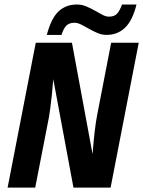

<svg xmlns="http://www.w3.org/2000/svg" viewBox="-20 -853 651 873"><path d="M314 0 222.2 -493.2 216.3 -425.8Q207.5 -345.7 202.6 -320.3L140.1 0H14.6L142.6 -658.7H307.1L400.9 -152.3Q409.7 -269 421.9 -330.6L485.4 -658.7H610.8L482.9 0ZM464.8 -694.3Q443.4 -694.3 423.3 -702.9Q403.3 -711.4 384.8 -721.9Q366.2 -732.4 349.6 -741Q333 -749.5 318.4 -749.5Q294.9 -749.5 282 -736.8Q269 -724.1 259.8 -694.3H192.9Q212.4 -769 245.8 -800.8Q279.3 -832.5 329.6 -832.5Q351.6 -832.5 372.1 -824Q392.6 -815.4 410.9 -804.9Q429.2 -794.4 445.3 -785.9Q461.4 -777.3 475.6 -777.3Q500 -777.3 512.5 -791Q524.9 -804.7 534.7 -832.5H600.6Q582.5 -759.3 548.3 -726.8Q514.2 -694.3 464.8 -694.3Z"/></svg>

Font: Liberation Mono
Style: Bold Italic
Weight: 700
Italic angle: -12°
Monospace: yes
Designer: Steve Matteson
Foundry: Ascender Corporation
Version: Version 2.1.5